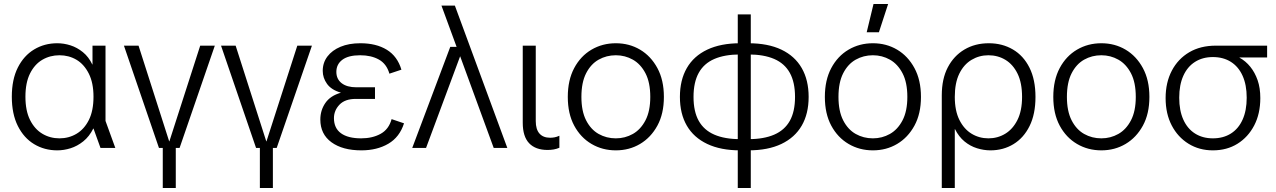

<svg xmlns="http://www.w3.org/2000/svg" viewBox="-20 -739 6375 959"><path d="M266 12Q202 12 150.5 -19Q99 -50 69 -110Q39 -170 39 -256Q39 -342 69 -401.5Q99 -461 150.5 -492Q202 -523 266 -523Q299 -523 332 -512.5Q365 -502 394 -478.5Q423 -455 441 -417H442V-511H507V-135L556 0H482L447 -97H446Q426 -57 396 -33Q366 -9 332.5 1.5Q299 12 266 12ZM277 -48Q324 -48 362.5 -71Q401 -94 424 -140Q447 -186 447 -256Q447 -325 423.5 -371.5Q400 -418 362 -440.5Q324 -463 277 -463Q230 -463 191.5 -440.5Q153 -418 130 -372Q107 -326 107 -256Q107 -186 130 -140Q153 -94 191.5 -71Q230 -48 277 -48Z M774 0 599 -511H672L825 -33H826L980 -511H1053L877 0ZM793 200V-13H858V200Z M1259 0 1084 -511H1157L1310 -33H1311L1465 -511H1538L1362 0ZM1278 200V-13H1343V200Z M1785 12Q1691 12 1635.5 -28.5Q1580 -69 1580 -142Q1580 -188 1605 -224.5Q1630 -261 1683 -276Q1635 -290 1613.5 -320Q1592 -350 1592 -385Q1592 -426 1615.5 -457Q1639 -488 1681 -505.5Q1723 -523 1780 -523Q1859 -523 1912 -490.5Q1965 -458 1985 -391L1925 -371Q1911 -420 1872.5 -441.5Q1834 -463 1779 -463Q1720 -463 1690 -440.5Q1660 -418 1660 -380Q1660 -344 1686.5 -323.5Q1713 -303 1760 -303H1853V-245H1757Q1703 -245 1675.5 -216Q1648 -187 1648 -149Q1648 -99 1683 -73.5Q1718 -48 1784 -48Q1840 -48 1881 -70.5Q1922 -93 1936 -144L1998 -123Q1976 -54 1919.5 -21Q1863 12 1785 12Z M2446 0 2271 -478 2265 -493 2185 -711H2252L2514 0ZM2039 0 2229 -505H2301L2297 -468H2282L2108 0Z M2715 10Q2655 10 2623 -23.5Q2591 -57 2591 -126V-511H2656V-134Q2656 -93 2674.5 -72Q2693 -51 2728 -51Q2738 -51 2749.5 -53Q2761 -55 2774 -61V-1Q2760 5 2745.5 7.5Q2731 10 2715 10Z M3056 12Q2989 12 2934.5 -20Q2880 -52 2848 -111.5Q2816 -171 2816 -255Q2816 -339 2848 -399Q2880 -459 2934.5 -491Q2989 -523 3056 -523Q3123 -523 3177 -491Q3231 -459 3263.5 -399Q3296 -339 3296 -255Q3296 -171 3263.5 -111.5Q3231 -52 3177 -20Q3123 12 3056 12ZM3056 -48Q3102 -48 3141 -70Q3180 -92 3204 -138Q3228 -184 3228 -255Q3228 -327 3204 -373Q3180 -419 3141 -441Q3102 -463 3056 -463Q3009 -463 2970 -441Q2931 -419 2907.5 -373Q2884 -327 2884 -255Q2884 -184 2907.5 -138Q2931 -92 2970 -70Q3009 -48 3056 -48Z M3677 12Q3580 12 3512.5 -20Q3445 -52 3410.5 -111.5Q3376 -171 3376 -255Q3376 -339 3410.5 -399Q3445 -459 3512.5 -491Q3580 -523 3677 -523H3718Q3816 -523 3883 -491Q3950 -459 3984.5 -399Q4019 -339 4019 -255Q4019 -171 3984.5 -111.5Q3950 -52 3883 -20Q3816 12 3718 12ZM3665 200V-8V-28V-487V-501V-667H3730V-501V-486V-26V-8V200ZM3677 -44H3719Q3795 -44 3847 -66.5Q3899 -89 3925 -135.5Q3951 -182 3951 -255Q3951 -328 3925 -375Q3899 -422 3847 -444.5Q3795 -467 3718 -467H3677Q3600 -467 3548 -444.5Q3496 -422 3470 -375Q3444 -328 3444 -255Q3444 -182 3470 -135.5Q3496 -89 3548 -66.5Q3600 -44 3677 -44Z M4340 12Q4273 12 4218.5 -20Q4164 -52 4132 -111.5Q4100 -171 4100 -255Q4100 -339 4132 -399Q4164 -459 4218.5 -491Q4273 -523 4340 -523Q4407 -523 4461 -491Q4515 -459 4547.5 -399Q4580 -339 4580 -255Q4580 -171 4547.5 -111.5Q4515 -52 4461 -20Q4407 12 4340 12ZM4340 -48Q4386 -48 4425 -70Q4464 -92 4488 -138Q4512 -184 4512 -255Q4512 -327 4488 -373Q4464 -419 4425 -441Q4386 -463 4340 -463Q4293 -463 4254 -441Q4215 -419 4191.5 -373Q4168 -327 4168 -255Q4168 -184 4191.5 -138Q4215 -92 4254 -70Q4293 -48 4340 -48ZM4309 -578 4343 -719H4416L4370 -578Z M4684 200V-263Q4684 -345 4714 -402.5Q4744 -460 4797 -491.5Q4850 -523 4919 -523Q4986 -523 5039 -492Q5092 -461 5122 -401Q5152 -341 5152 -255Q5152 -169 5122.5 -109.5Q5093 -50 5042 -19Q4991 12 4927 12Q4894 12 4860 1.5Q4826 -9 4797.5 -32.5Q4769 -56 4750 -94H4749V200ZM4917 -48Q4963 -48 5001 -71Q5039 -94 5062 -140Q5085 -186 5085 -255Q5085 -325 5062.5 -371Q5040 -417 5002 -440Q4964 -463 4917 -463Q4871 -463 4832.5 -440Q4794 -417 4771.5 -371Q4749 -325 4749 -255Q4749 -186 4772 -140Q4795 -94 4833 -71Q4871 -48 4917 -48Z M5481 12Q5414 12 5359.5 -20Q5305 -52 5273 -111.5Q5241 -171 5241 -255Q5241 -339 5273 -399Q5305 -459 5359.5 -491Q5414 -523 5481 -523Q5548 -523 5602 -491Q5656 -459 5688.5 -399Q5721 -339 5721 -255Q5721 -171 5688.5 -111.5Q5656 -52 5602 -20Q5548 12 5481 12ZM5481 -48Q5527 -48 5566 -70Q5605 -92 5629 -138Q5653 -184 5653 -255Q5653 -327 5629 -373Q5605 -419 5566 -441Q5527 -463 5481 -463Q5434 -463 5395 -441Q5356 -419 5332.5 -373Q5309 -327 5309 -255Q5309 -184 5332.5 -138Q5356 -92 5395 -70Q5434 -48 5481 -48Z M6038 12Q5970 12 5916.5 -21Q5863 -54 5832.5 -112.5Q5802 -171 5802 -249Q5802 -327 5833 -386Q5864 -445 5920 -478Q5976 -511 6053 -511H6309V-452H6171V-451Q6202 -434 6225 -405.5Q6248 -377 6261.5 -338.5Q6275 -300 6275 -249Q6275 -171 6244.5 -112.5Q6214 -54 6161 -21Q6108 12 6038 12ZM6038 -48Q6090 -48 6128 -72Q6166 -96 6186.5 -141.5Q6207 -187 6207 -251Q6207 -315 6186.5 -360.5Q6166 -406 6128 -430Q6090 -454 6038 -454Q5987 -454 5949 -430Q5911 -406 5890.5 -360.5Q5870 -315 5870 -251Q5870 -187 5890.5 -141.5Q5911 -96 5949 -72Q5987 -48 6038 -48Z"/></svg>

Font: TikTok Sans 24pt Light
Style: Regular
Weight: 300
Version: Version 4.000